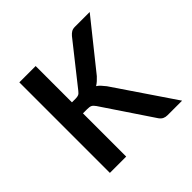

<svg xmlns="http://www.w3.org/2000/svg" viewBox="-131 -597 716 716"><g transform="rotate(-45 227.5 -239.0)"><path d="M61 0ZM147 -477.5V-286.1H166.5Q175.8 -286.1 181.6 -288.6Q187.5 -291 193.8 -299.3L321.8 -460.9Q328.6 -468.8 335.7 -473.1Q342.8 -477.5 354.5 -477.5H432.1L281.7 -289.6Q274.9 -282.2 268.1 -276.1Q261.2 -270 253.4 -265.1Q261.7 -259.8 268.3 -252.2Q274.9 -244.6 281.7 -236.3L441.9 0H365.2Q355 0 347.2 -3.7Q339.4 -7.3 333 -16.1L201.7 -211.9Q194.8 -221.7 188.5 -224.9Q182.1 -228 169.4 -228H147V0H61V-477.5Z"/></g></svg>

Font: Carlito
Style: Regular
Weight: 400
Designer: Lukasz Dziedzic
Foundry: tyPoland Lukasz Dziedzic
Version: Version 1.103; Beta1; all basic design good, some composites